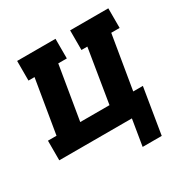

<svg xmlns="http://www.w3.org/2000/svg" viewBox="-155 -653 908 932"><g transform="rotate(-30 299.5 -187.0)"><path d="M382 146 406 0H-1V-110H47L97 -410H63V-520H278V-410H230L180 -110H344L393 -410H360V-520H574V-410H527L477 -110H531L489 146Z"/></g></svg>

Font: Iosevka Etoile XBdObl
Style: Regular
Weight: 800
Italic angle: -9°
Designer: Belleve Invis
Foundry: Belleve Invis
Version: Version 15.5.2; ttfautohint (v1.8.4)